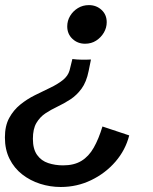

<svg xmlns="http://www.w3.org/2000/svg" viewBox="-45 -559 612 767"><path d="M318.4 -321.3 309.1 -275.4Q300.3 -231.4 280.8 -204.8Q261.2 -178.2 236.1 -161.9Q210.9 -145.5 184.6 -133.1Q158.2 -120.6 136.2 -106Q114.3 -91.3 100.3 -67.6Q86.4 -43.9 86.4 -4.4Q86.4 36.6 103.3 60.1Q120.1 83.5 147.7 92.5Q175.3 101.6 207 101.6Q251 101.6 280.3 83.7Q309.6 65.9 329.3 31.2Q349.1 -3.4 364.3 -53.7L471.2 -18.1Q456.5 40 416.3 86.7Q376 133.3 319.3 160.6Q262.7 188 197.8 188Q155.3 188 115.5 175.3Q75.7 162.6 43.7 137.7Q11.7 112.8 -6.8 75.7Q-25.4 38.6 -25.4 -9.8Q-25.4 -56.2 -8.3 -87.6Q8.8 -119.1 35.9 -141.1Q63 -163.1 94.5 -178.7Q126 -194.3 155.3 -208.3Q184.6 -222.2 205.6 -238.8Q226.6 -255.4 232.9 -277.8L244.1 -323.2Q262.7 -320.8 281.7 -320.6Q300.8 -320.3 318.4 -321.3ZM310.1 -538.6Q339.8 -538.6 360.6 -519.5Q381.3 -500.5 381.3 -470.2Q381.3 -448.2 369.9 -428.7Q358.4 -409.2 339.1 -396.7Q319.8 -384.3 294.9 -384.3Q265.1 -384.3 244.4 -403.8Q223.6 -423.3 223.6 -453.6Q223.6 -476.1 235.1 -495.4Q246.6 -514.6 266.1 -526.6Q285.6 -538.6 310.1 -538.6Z"/></svg>

Font: Schibsted Grotesk Medium
Style: Italic
Weight: 500
Italic angle: -12°
Designer: Bakken & Baeck AS, Henrik Kongsvoll
Foundry: Schibsted ASA
Version: Version 1.100;gftools[0.9.25]